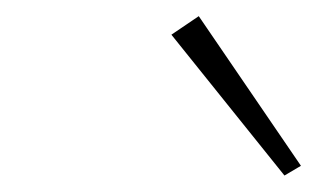

<svg xmlns="http://www.w3.org/2000/svg" viewBox="-20 -711 385 233"><path d="M325.2 -498 188 -668.9 221.2 -691.4 345.2 -509.8Z"/></svg>

Font: Elstob ExtraLight
Style: Italic
Weight: 200
Italic angle: -20°
Designer: Peter S. Baker
Version: Version 1.015